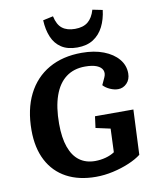

<svg xmlns="http://www.w3.org/2000/svg" viewBox="-102 -1032 906 1123"><g transform="rotate(-10 351.0 -470.5)"><path d="M659.5 -336 647.5 -69Q619.5 -47 574.8 -28Q530 -9 478.5 2.5Q427 14 376.5 14Q275.5 14 202.5 -25.2Q129.5 -64.5 90.5 -139.2Q51.5 -214 51.5 -319Q51.5 -443 96 -531.8Q140.5 -620.5 223 -667.8Q305.5 -715 418.5 -715Q493 -715 548.5 -693.5Q604 -672 635.3 -634.7Q666.5 -597.5 666.5 -549.5Q666.5 -513.5 644.8 -491Q623 -468.5 593 -468.5Q570 -468.5 545.3 -479.5Q520.5 -490.5 505 -507.5L524 -548.5Q535.5 -573 527.5 -592Q519.5 -611 493.8 -621.7Q468 -632.5 424.5 -632.5Q357 -632.5 310.8 -597.5Q264.5 -562.5 240.8 -494.7Q217 -427 217 -329Q217 -245.5 237 -189.5Q257 -133.5 295 -105.8Q333 -78 387.5 -78Q420 -78 450.5 -86.3Q481 -94.5 503.5 -109.5L509 -249L422.5 -268L431.5 -336ZM291 -954.5Q302 -903 330.3 -881.3Q358.5 -859.5 406 -859.5Q454.5 -859.5 482.8 -882.5Q511 -905.5 524.5 -952.5L584 -940.5Q577.5 -885.5 555.8 -842.5Q534 -799.5 495.8 -774.7Q457.5 -750 400 -750Q343 -750 306.3 -774Q269.5 -798 251.3 -841.3Q233 -884.5 230.5 -941.5Z"/></g></svg>

Font: Literata
Style: Italic
Weight: 400
Italic angle: -2°
Designer: Latin by Veronika Burian and Jose Scaglione. Greek by Irene Vlachou. Cyrillic by Vera Evstafieva
Foundry: TypeTogether
Version: Version 3.103;gftools[0.9.29]